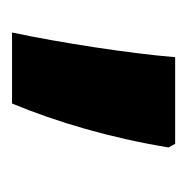

<svg xmlns="http://www.w3.org/2000/svg" viewBox="-16 -167 311 319"><g transform="rotate(90 139.5 -7.5)"><path d="M34 128H152C183 53 209 -35 225 -132L219 -143H75C69 -69 51 48 34 128Z"/></g></svg>

Font: Noto Sans Gurmukhi UI Condensed ExtraBold
Style: Regular
Weight: 800
Width: 3
Designer: Jelle Bosma - Monotype Design Team
Foundry: Monotype Imaging Inc.
Version: Version 2.004